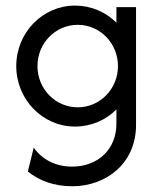

<svg xmlns="http://www.w3.org/2000/svg" viewBox="-20 -442 568 679"><path d="M235.4 216.7C354.2 216.7 461.1 136.8 461.1 0V-416.7H391.7V-361.8C354.2 -399.3 302.8 -422.2 245.1 -422.2C130.6 -422.2 37.5 -326.4 37.5 -208.3C37.5 -90.3 130.6 5.6 245.1 5.6C302.8 5.6 354.2 -17.4 391.7 -54.9V-4.2C391.7 84.7 327.8 147.2 234.7 147.2C174.3 147.2 127.1 120.1 99.3 79.9L78.5 164.6C118.8 197.2 171.5 216.7 235.4 216.7ZM254.9 -62.5C175.7 -62.5 112.5 -127.8 112.5 -208.3C112.5 -288.9 175.7 -354.2 254.9 -354.2C334 -354.2 397.2 -288.9 397.2 -208.3C397.2 -127.8 334 -62.5 254.9 -62.5Z"/></svg>

Font: Afacad
Style: Regular
Weight: 400
Designer: Kristian Moeller
Foundry: Dicotype
Version: Version 1.000